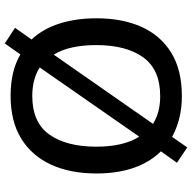

<svg xmlns="http://www.w3.org/2000/svg" viewBox="-20 -768 823 824"><g transform="rotate(90 392.0 -356.5)"><path d="M725 -358Q725 -247 687.5 -164.5Q650 -82 576 -36Q502 10 392 10Q285 10 214 -32L167 35L100 -9L150 -80Q104 -129 81.5 -200Q59 -271 59 -359Q59 -469 95.5 -551Q132 -633 206 -679Q280 -725 393 -725Q444 -725 488 -714Q532 -703 568 -683L613 -748L679 -704L630 -635Q725 -538 725 -358ZM174 -358Q174 -301 184 -255Q194 -209 215 -175L512 -601Q464 -632 393 -632Q279 -632 226.5 -559Q174 -486 174 -358ZM610 -358Q610 -474 567 -542L270 -115Q293 -100 324 -91.5Q355 -83 392 -83Q506 -83 558 -156.5Q610 -230 610 -358Z"/></g></svg>

Font: Noto Sans Meetei Mayek Medium
Style: Regular
Weight: 500
Designer: Monotype Design Team and Neelakash Kshetrimayum
Foundry: Monotype Imaging Inc.
Version: Version 2.002; ttfautohint (v1.8.4.7-5d5b)